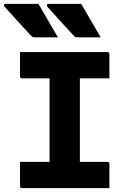

<svg xmlns="http://www.w3.org/2000/svg" viewBox="-33 -968 653 988"><path d="M165 -948Q191 -902 215 -862Q239 -822 265 -776H145Q135 -776 129 -782Q102 -811 84 -830.5Q66 -850 52 -865.5Q38 -881 23.5 -897Q9 -913 -10 -934Q-14 -939 -12 -943.5Q-10 -948 -4 -948ZM385 -948Q411 -902 435 -862Q459 -822 485 -776H365Q355 -776 349 -782Q322 -811 304 -830.5Q286 -850 272 -865.5Q258 -881 243.5 -897Q229 -913 210 -934Q206 -939 208 -943.5Q210 -948 216 -948ZM530 0H81Q70 0 70 -11V-135H222V-565H81Q70 -565 70 -576V-700H519Q530 -700 530 -689V-565H378V-135H519Q530 -135 530 -124Z"/></svg>

Font: Recursive Mn Lnr St XBd
Style: Regular
Weight: 800
Monospace: yes
Version: Version 1.079;hotconv 1.0.112;makeotfexe 2.5.65598; ttfautoh